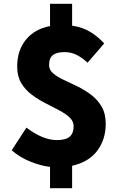

<svg xmlns="http://www.w3.org/2000/svg" viewBox="-20 -872 649 1017"><path d="M245 125V12Q195 6 139.5 -16.5Q84 -39 42 -76L120 -196Q207 -130 281 -130Q328 -130 349 -148Q370 -166 370 -203Q370 -230 348.5 -250Q327 -270 293 -288Q259 -306 220.5 -325.5Q182 -345 148 -370.5Q114 -396 92.5 -432Q71 -468 71 -519Q71 -605 117 -661.5Q163 -718 245 -734V-852H362V-736Q417 -728 458 -703Q499 -678 532 -642L444 -540Q413 -568 384.5 -582Q356 -596 321 -596Q281 -596 260.5 -580.5Q240 -565 240 -527Q240 -502 261.5 -483.5Q283 -465 317.5 -449Q352 -433 390 -414.5Q428 -396 462.5 -370Q497 -344 518.5 -307Q540 -270 540 -216Q540 -134 495.5 -74Q451 -14 362 6V125Z"/></svg>

Font: Source Han Sans SC Heavy
Style: Regular
Weight: 900
Designer: Ryoko NISHIZUKA Ë•øÂ°öÊ∂ºÂ≠ê (kana, bopomofo & ideographs); Paul D. Hunt (Latin, Greek & Cyrillic); Sandoll Communicatio
Foundry: Adobe
Version: Version 2.004;hotconv 1.0.118;makeotfexe 2.5.65603